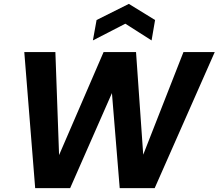

<svg xmlns="http://www.w3.org/2000/svg" viewBox="-20 -968 1125 988"><path d="M161 0 105 -700H265L284 -170L513 -700H680L717 -172L924 -700H1085L776 0H596L556 -489L341 0ZM458 -760 477 -865 643 -948 778 -865 760 -760 625 -846Z"/></svg>

Font: DM Sans 20pt Black
Style: Italic
Weight: 900
Italic angle: -10°
Version: Version 4.004;gftools[0.9.30]